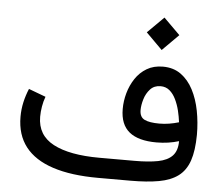

<svg xmlns="http://www.w3.org/2000/svg" viewBox="-51 -780 973 838"><g transform="rotate(5 435.0 -361.0)"><path d="M564.9 -651.4 636.2 -580.1 707.5 -651.4 636.2 -722.2ZM739.3 -272.5Q717.8 -266.1 696.5 -262.7Q675.3 -259.3 653.8 -259.3Q610.8 -259.3 589.1 -269.8Q567.4 -280.3 567.4 -311Q567.4 -332.5 575.2 -358.6Q583 -384.8 600.3 -403.6Q617.7 -422.4 645.5 -422.4Q668.9 -422.4 685.3 -408.4Q701.7 -394.5 712.6 -371.8Q723.6 -349.1 730 -323Q736.3 -296.9 739.3 -272.5ZM746.6 -190.4Q746.6 -148.4 725.6 -126.2Q704.6 -104 663.1 -95.9Q621.6 -87.9 560.5 -87.9H406.7Q275.4 -87.9 204.3 -125.5Q133.3 -163.1 133.3 -243.7Q133.3 -265.1 137.2 -288.6Q141.1 -312 148.9 -332.5L74.2 -360.4Q62 -331.5 54.9 -300.3Q47.9 -269 47.9 -236.3Q47.9 -157.7 88.6 -105.2Q129.4 -52.7 209.7 -26.4Q290 0 408.7 0H550.3Q623 0 674.6 -9.3Q726.1 -18.6 758.5 -42.7Q791 -66.9 806.2 -111.1Q821.3 -155.3 821.8 -225.1Q821.8 -278.8 812 -329.6Q802.2 -380.4 781.2 -420.7Q760.3 -460.9 727.5 -484.6Q694.8 -508.3 648.4 -508.3Q607.9 -508.3 577.9 -490.5Q547.9 -472.7 528.3 -443.1Q508.8 -413.6 499 -378.7Q489.3 -343.8 489.3 -309.1Q489.3 -241.2 529.1 -208.7Q568.8 -176.3 648.4 -176.3Q674.8 -176.3 699.5 -179.9Q724.1 -183.6 746.6 -190.4Z"/></g></svg>

Font: Vazir Variable Regular
Style: Regular
Weight: 400
Designer: Saber Rastikerdar
Foundry: Saber Rastikerdar
Version: Version 30.1.0